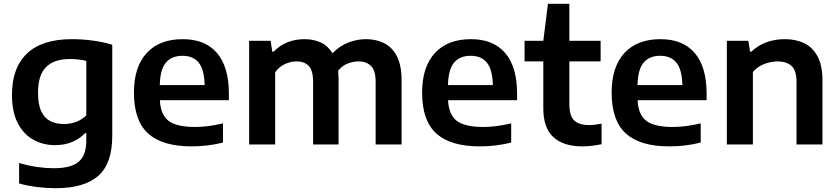

<svg xmlns="http://www.w3.org/2000/svg" viewBox="-20 -760 4412 1010"><path d="M272 230Q226.5 230 176.8 224Q127 218 80.5 205V97.5Q130.5 112 176.8 118.5Q223 125 262.5 125Q353 125 393.5 91.2Q434 57.5 434 -20.5V-59.5H427.5Q399.5 -30 359.5 -13.2Q319.5 3.5 269 3.5Q207.5 3.5 156.2 -24.5Q105 -52.5 74 -111Q43 -169.5 43 -261.5Q43 -403.5 122.2 -478.8Q201.5 -554 358.5 -554Q411.5 -554 468 -546.5Q524.5 -539 570.5 -524.5V-45Q570.5 100 497 165Q423.5 230 272 230ZM316.5 -107.5Q348 -107.5 379.2 -118.5Q410.5 -129.5 434 -153.5V-439.5Q416.5 -444 394.2 -446.8Q372 -449.5 346.5 -449.5Q265 -449.5 222.5 -407.2Q180 -365 180 -273Q180 -210.5 197.2 -174.2Q214.5 -138 245.2 -122.8Q276 -107.5 316.5 -107.5Z M987.5 10Q834.5 10 759.5 -57.5Q684.5 -125 684.5 -272.5Q684.5 -408.5 751.8 -481.2Q819 -554 941.5 -554Q1059.5 -554 1121.8 -480.8Q1184 -407.5 1184 -268V-233H821Q824.5 -156.5 867 -124.2Q909.5 -92 1007 -92Q1040.5 -92 1077.8 -97Q1115 -102 1153 -111V-10Q1108 1 1067.5 5.5Q1027 10 987.5 10ZM939.5 -466.5Q883.5 -466.5 853 -431Q822.5 -395.5 820.5 -312.5H1056.5Q1054.5 -395 1025 -430.8Q995.5 -466.5 939.5 -466.5Z M1290.5 0V-545.5H1403.5L1412.5 -488H1419.5Q1483 -554 1582.5 -554Q1629.5 -554 1667.5 -536.5Q1705.5 -519 1729 -480Q1769 -520.5 1814.8 -537.2Q1860.5 -554 1905 -554Q1959.5 -554 2002 -532.2Q2044.5 -510.5 2068.5 -462.8Q2092.5 -415 2092.5 -337V0H1956V-329.5Q1956 -390 1931.2 -413.5Q1906.5 -437 1867 -437Q1838 -437 1809 -425.8Q1780 -414.5 1758.5 -388Q1761 -365.5 1761 -339.5V0H1627V-329.5Q1627 -390 1603.8 -413.5Q1580.5 -437 1541 -437Q1509.5 -437 1479.2 -423.2Q1449 -409.5 1427.5 -380V0Z M2503.5 10Q2350.5 10 2275.5 -57.5Q2200.5 -125 2200.5 -272.5Q2200.5 -408.5 2267.8 -481.2Q2335 -554 2457.5 -554Q2575.5 -554 2637.8 -480.8Q2700 -407.5 2700 -268V-233H2337Q2340.5 -156.5 2383 -124.2Q2425.5 -92 2523 -92Q2556.5 -92 2593.8 -97Q2631 -102 2669 -111V-10Q2624 1 2583.5 5.5Q2543 10 2503.5 10ZM2455.5 -466.5Q2399.5 -466.5 2369 -431Q2338.5 -395.5 2336.5 -312.5H2572.5Q2570.5 -395 2541 -430.8Q2511.5 -466.5 2455.5 -466.5Z M3043 10Q2944.5 10 2891.2 -38.5Q2838 -87 2838 -190V-437H2739.5V-545.5H2838L2862.5 -740H2975V-545.5H3139.5V-437H2975V-213.5Q2975 -151 3000.5 -126.5Q3026 -102 3079.5 -102Q3106.5 -102 3144.5 -109.5V-1.5Q3121.5 3.5 3095.2 6.8Q3069 10 3043 10Z M3500.5 10Q3347.5 10 3272.5 -57.5Q3197.5 -125 3197.5 -272.5Q3197.5 -408.5 3264.8 -481.2Q3332 -554 3454.5 -554Q3572.5 -554 3634.8 -480.8Q3697 -407.5 3697 -268V-233H3334Q3337.5 -156.5 3380 -124.2Q3422.5 -92 3520 -92Q3553.5 -92 3590.8 -97Q3628 -102 3666 -111V-10Q3621 1 3580.5 5.5Q3540 10 3500.5 10ZM3452.5 -466.5Q3396.5 -466.5 3366 -431Q3335.5 -395.5 3333.5 -312.5H3569.5Q3567.5 -395 3538 -430.8Q3508.5 -466.5 3452.5 -466.5Z M3803.5 0V-545.5H3916.5L3925.5 -488.5H3932.5Q4002.5 -554 4109 -554Q4167 -554 4211.5 -532.2Q4256 -510.5 4281.2 -462.5Q4306.5 -414.5 4306.5 -336V0H4170V-329Q4170 -389.5 4143.5 -413.2Q4117 -437 4070.5 -437Q4037 -437 4001.5 -423.8Q3966 -410.5 3940.5 -381.5V0Z"/></svg>

Font: Encode Sans SemiExpanded SemiExpanded SemiBold
Style: Regular
Weight: 600
Width: 6
Designer: Multiple Designers
Foundry: Impallari Type
Version: Version 3.000; ttfautohint (v1.8.3) -l 8 -r 50 -G 200 -x 14 